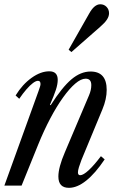

<svg xmlns="http://www.w3.org/2000/svg" viewBox="-30 -868 555 898"><path d="M292.5 10.5Q243 10.5 243 -42.5Q243 -85 273.5 -156L386.5 -422.5Q397 -447 397 -470Q397 -500 370.5 -500Q349 -500 322 -477Q295 -454 265 -412.2Q235 -370.5 205.2 -314.2Q175.5 -258 148.5 -191.5L71 0H-9.5L150 -441.5Q154.5 -454.5 157 -462.2Q159.5 -470 159.5 -475Q159.5 -490 147.5 -490Q138 -490 124 -479.5Q110 -469 93.5 -450Q77 -431 60 -406L43 -421.5Q75 -473.5 117.8 -504Q160.5 -534.5 200.5 -534.5Q240 -534.5 240 -494.5Q240 -474.5 231.5 -448.2Q223 -422 203.5 -377.5L207 -376Q260.5 -460 304 -496.8Q347.5 -533.5 393.5 -533.5Q469 -533.5 469 -447.5Q469 -404.5 449 -356.5L351 -120Q344 -102 339.2 -86.2Q334.5 -70.5 334.5 -62Q334.5 -48.5 345 -48.5Q359.5 -48.5 384.8 -71.8Q410 -95 442 -137.5L459.5 -122.5Q415.5 -57 373.2 -23.2Q331 10.5 292.5 10.5ZM304 -624.5 291 -635.5 387 -804.5Q411 -848 439 -848Q456.5 -848 468.2 -836Q480 -824 480 -806Q480 -791.5 470.2 -776.5Q460.5 -761.5 438 -742Z"/></svg>

Font: Libre Caslon Condensed
Style: Italic
Weight: 400
Italic angle: -22.583°
Designer: Pablo Impallari, Rodrigo Fuenzalida, Katja Schimmel, Ertekin Erdin
Foundry: Pablo Impallari, Rodrigo Fuenzalida
Version: Version 2.000;gftools[0.9.33]